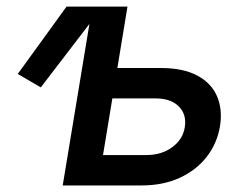

<svg xmlns="http://www.w3.org/2000/svg" viewBox="-20 -566 754 586"><path d="M104.5 -299.3 34.2 -340.3 183.1 -545.9H293.5ZM312.5 -358.4H471.2Q538.6 -358.4 581.5 -335.7Q624.5 -313 642.1 -272.9Q659.7 -232.9 651.4 -180.2Q642.6 -128.4 611.1 -87.6Q579.6 -46.9 528.8 -23.4Q478 0 411.6 0H171.4L261.7 -545.9H369.1L294.4 -92.8H426.8Q473.1 -92.8 505.6 -116.7Q538.1 -140.6 543.9 -177.2Q550.3 -216.3 525.9 -241Q501.5 -265.6 455.6 -265.6H296.4Z"/></svg>

Font: Inter Medium
Style: Italic
Weight: 500
Italic angle: -9.3988°
Designer: Rasmus Andersson
Foundry: rsms
Version: Version 4.001;git-66647c0bb